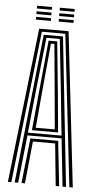

<svg xmlns="http://www.w3.org/2000/svg" viewBox="-61 -953 496 989"><g transform="rotate(5 187.0 -458.5)"><path d="M19 0 110.8 -800H262.8L354.5 0H336.8L247.2 -785.5H126L36.8 0ZM89.2 0 115 -232.8H258.5L284 0H266.2L244.2 -218.2H129.2L107.2 0ZM54 0 136.8 -770.8H236.5L319.5 0H301.5L275 -247H98.5L72 0ZM99.5 -261.2H273.5L251 -480.5L221.2 -756.5H152.2L122 -480.5ZM119 -275.8 138.8 -480.5 164.5 -742.8H209L235.2 -480.5L254.5 -275.8ZM137.5 -290H236L218.8 -480.5L195.8 -728.2H177.8L154.5 -480.5ZM207.5 -902.5V-916.8H284.2V-902.5ZM90 -845V-859.2H167V-845ZM90 -873.8V-888H167V-873.8ZM90 -902.5V-916.8H167V-902.5ZM207.5 -845V-859.2H284.2V-845ZM207.5 -873.8V-888H284.2V-873.8Z"/></g></svg>

Font: Big Shoulders Inline Display Thin SemiBold
Style: Regular
Weight: 600
Version: Version 2.002